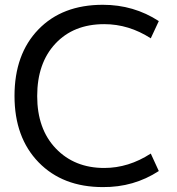

<svg xmlns="http://www.w3.org/2000/svg" viewBox="-20 -762 734 794"><path d="M411.1 -67.4Q511.7 -67.4 603.5 -127L636.7 -54.7Q533.2 12.7 405.3 11.7Q239.3 11.7 139.6 -90.8Q40 -193.4 40 -365.2Q40 -538.1 138.7 -640.1Q237.3 -742.2 405.3 -742.2Q533.2 -742.2 636.7 -674.8L603.5 -603.5Q512.7 -662.1 411.1 -662.1Q284.2 -662.1 209 -581.5Q133.8 -501 133.8 -364.7Q133.8 -228.5 210.9 -147.9Q288.1 -67.4 411.1 -67.4Z"/></svg>

Font: irohakakuC Regular
Style: Regular
Weight: 400
Designer: [Source Han Sans]
Ryoko NISHIZUKA Ë•øÂ°öÊ∂ºÂ≠ê (kana & ideographs); Paul D. Hunt (Latin, Greek & Cyrillic); Wenlong ZHAN
Version: Version 1.001.20160904